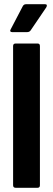

<svg xmlns="http://www.w3.org/2000/svg" viewBox="-20 -889 251 909"><path d="M54 0Q42 0 42 -12V-671Q42 -683 54 -683H158Q169 -683 169 -671V-12Q169 0 158 0ZM37 -737Q31 -737 29 -740.5Q27 -744 30 -749L88 -860Q93 -869 103 -869H194Q200 -869 201.5 -865Q203 -861 199 -854L125 -745Q119 -737 109 -737Z"/></svg>

Font: Sofia Sans Condensed ExtraBold
Style: Regular
Weight: 800
Designer: Botio Nikoltchev, Ani Petrova
Foundry: lettersoup
Version: Version 4.101